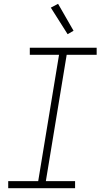

<svg xmlns="http://www.w3.org/2000/svg" viewBox="-20 -985 540 1005"><path d="M23 0V-37H180L289 -698H136V-735H486V-698H329L220 -37H373V0ZM334 -806 246 -945 284 -965 365 -824Z"/></svg>

Font: Iosevka SS18 Extralight
Style: Italic
Weight: 200
Italic angle: -9°
Monospace: yes
Designer: Belleve Invis
Foundry: Belleve Invis
Version: Version 25.1.1; ttfautohint (v1.8.4)